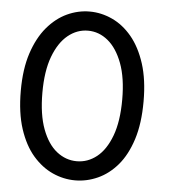

<svg xmlns="http://www.w3.org/2000/svg" viewBox="-50 -718 682 775"><g transform="rotate(5 290.5 -330.0)"><path d="M33 -329.5Q33 -417.5 54.2 -482Q75.5 -546.5 111.2 -588.8Q147 -631 191.2 -651.5Q235.5 -672 282.5 -672Q329.5 -672 374 -651.5Q418.5 -631 453.8 -588.8Q489 -546.5 509.8 -482Q530.5 -417.5 530.5 -329.5Q530.5 -240 509.8 -175.2Q489 -110.5 453.8 -69.2Q418.5 -28 374 -8Q329.5 12 282.5 12Q235.5 12 191.2 -8Q147 -28 111.2 -69.2Q75.5 -110.5 54.2 -175.2Q33 -240 33 -329.5ZM120.5 -329.5Q120.5 -241 142.5 -182.2Q164.5 -123.5 201.2 -94.5Q238 -65.5 282.5 -65.5Q327 -65.5 363.5 -94.5Q400 -123.5 422 -182.2Q444 -241 444 -329.5Q444 -417 422 -475.8Q400 -534.5 363.5 -564.5Q327 -594.5 282.5 -594.5Q238 -594.5 201.2 -564.5Q164.5 -534.5 142.5 -475.8Q120.5 -417 120.5 -329.5Z"/></g></svg>

Font: League Spartan Thin
Style: Regular
Weight: 400
Version: Version 2.002